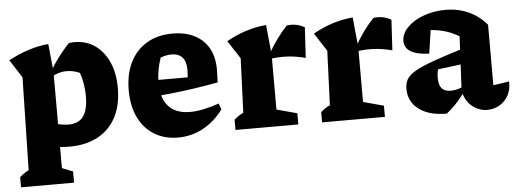

<svg xmlns="http://www.w3.org/2000/svg" viewBox="-48 -648 2632 974"><g transform="rotate(-5 1268.0 -161.0)"><path d="M286 11Q245 11 198 3Q151 -5 100 -23L123 -147Q181 -123 222 -112Q263 -101 291 -101Q343 -101 367 -135Q391 -169 391 -235Q391 -272 384 -309.5Q377 -347 362 -379L423 -325Q365 -372 303 -372Q266 -372 229 -351L227 -378Q249 -416 274 -448.5Q299 -481 327 -512Q335 -514 342 -514.5Q349 -515 356 -515Q417 -515 461.5 -483.5Q506 -452 531 -396Q556 -340 556 -265Q556 -176 523 -114.5Q490 -53 429.5 -21Q369 11 286 11ZM23 195V143Q33 135 43.5 127Q54 119 69 112L79 -360L20 -452Q70 -479 120.5 -495.5Q171 -512 224 -517L238 -376V116L293 138V195Z M840 13Q770 13 718 -19Q666 -51 638 -109.5Q610 -168 610 -247Q610 -329 639.5 -389Q669 -449 724.5 -482Q780 -515 856 -515Q921 -515 968 -491Q1015 -467 1040 -422Q1065 -377 1065 -314L1063 -248Q991 -235 932 -226.5Q873 -218 819.5 -212.5Q766 -207 711 -203L712 -287H914L916 -324Q916 -367 897 -388.5Q878 -410 840 -410Q827 -410 813.5 -407Q800 -404 786 -399Q775 -367 769.5 -335.5Q764 -304 764 -273Q764 -193 801.5 -152Q839 -111 911 -111Q973 -111 1059 -141L1070 -110Q1025 -50 966 -18.5Q907 13 840 13Z M1519 -333Q1426 -358 1335 -343V-363Q1358 -404 1382.5 -438.5Q1407 -473 1437 -505Q1461 -509 1484.5 -504.5Q1508 -500 1528 -488ZM1132 0V-52Q1143 -62 1154 -69.5Q1165 -77 1179 -83L1190 -360L1130 -452Q1226 -507 1333 -517L1348 -365V-85L1452 -57V0Z M1960 -333Q1867 -358 1776 -343V-363Q1799 -404 1823.5 -438.5Q1848 -473 1878 -505Q1902 -509 1925.5 -504.5Q1949 -500 1969 -488ZM1573 0V-52Q1584 -62 1595 -69.5Q1606 -77 1620 -83L1631 -360L1571 -452Q1667 -507 1774 -517L1789 -365V-85L1893 -57V0Z M2413 10Q2374 10 2339 -16.5Q2304 -43 2292 -97L2306 -374Q2233 -420 2128 -420Q2114 -420 2099.5 -418.5Q2085 -417 2071 -415L2169 -461L2145 -300Q2083 -302 2051.5 -321Q2020 -340 2020 -375Q2020 -412 2051 -444Q2082 -476 2134 -495Q2186 -514 2246 -514Q2310 -514 2363 -490Q2416 -466 2455 -420V-112L2536 -124Q2538 -85 2522 -54.5Q2506 -24 2477 -7Q2448 10 2413 10ZM2207 11Q2117 11 2065.5 -28Q2014 -67 2014 -132Q2014 -160 2026 -181Q2038 -202 2071.5 -221Q2105 -240 2166.5 -262Q2228 -284 2327 -314V-235L2136 -211L2186 -232Q2182 -217 2179.5 -202.5Q2177 -188 2177 -175Q2177 -137 2192 -120Q2207 -103 2237 -103Q2257 -103 2277 -109Q2297 -115 2319 -127V-116Q2295 -78 2268 -47Q2241 -16 2207 11Z"/></g></svg>

Font: Piazzolla Thin Black
Style: Regular
Weight: 900
Version: Version 2.005